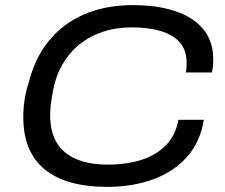

<svg xmlns="http://www.w3.org/2000/svg" viewBox="-20 -718 879 750"><path d="M399 12Q238 12 154.5 -56.5Q71 -125 71 -260Q71 -297 76.5 -330.5Q82 -364 92 -395Q116 -491 171 -558.5Q226 -626 309 -662Q392 -698 499 -698Q594 -698 664.5 -674.5Q735 -651 774 -604Q813 -557 813 -486Q813 -474 812 -461.5Q811 -449 808 -435H706Q708 -445 708.5 -454.5Q709 -464 709 -473Q709 -521 683 -551.5Q657 -582 608.5 -596.5Q560 -611 495 -611Q434 -611 382.5 -594Q331 -577 290.5 -544.5Q250 -512 223 -464.5Q196 -417 186 -357Q183 -341 181 -328.5Q179 -316 178 -305.5Q177 -295 176.5 -286Q176 -277 176 -268Q176 -201 203 -158.5Q230 -116 280.5 -95.5Q331 -75 399 -75Q476 -75 534 -94Q592 -113 629 -151.5Q666 -190 677 -250H776Q762 -162 709.5 -104Q657 -46 577 -17Q497 12 399 12Z"/></svg>

Font: Archivo SemiExpanded
Style: Italic
Weight: 400
Width: 6
Italic angle: -10°
Designer: Hector Gatti
Foundry: Omnibus-Type
Version: Version 2.001